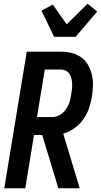

<svg xmlns="http://www.w3.org/2000/svg" viewBox="-20 -1013 543 1033"><path d="M3 0 124 -735H306Q337 -735 365.5 -728Q394 -721 417 -704.5Q440 -688 454 -663Q468 -638 474.5 -610Q481 -582 480 -551.5Q479 -521 474 -491Q469 -460 458 -428.5Q447 -397 427.5 -370Q408 -343 380 -323Q352 -303 320 -294L409 0H294L207 -287H163L116 0ZM179 -383H260Q274 -383 288 -388Q302 -393 314 -402.5Q326 -412 334.5 -424.5Q343 -437 349 -450.5Q355 -464 358 -478Q361 -492 363 -506Q366 -521 367.5 -535.5Q369 -550 368 -564Q367 -578 364 -591.5Q361 -605 353.5 -616Q346 -627 333 -633Q320 -639 306 -639H221ZM271 -815 203 -956 264 -988 339 -882 451 -993 503 -951 387 -815Z"/></svg>

Font: Iosevka
Style: Bold Italic
Weight: 700
Italic angle: -9°
Monospace: yes
Designer: Belleve Invis
Foundry: Belleve Invis
Version: Version 32.5.0; ttfautohint (v1.8.4)